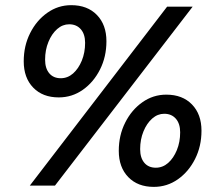

<svg xmlns="http://www.w3.org/2000/svg" viewBox="-20 -726 845 751"><path d="M209.8 -345Q146.9 -345 109.9 -383.3Q72.8 -421.7 72.8 -486.1Q72.8 -546.8 97.9 -596.5Q122.9 -646.3 165.1 -676Q207.2 -705.8 258.6 -705.8Q322 -705.8 359.1 -667.4Q396.3 -629.1 396.3 -564.7Q396.3 -504 371.2 -454.2Q346.2 -404.5 304 -374.7Q261.7 -345 209.8 -345ZM217.6 -420Q244.5 -420 265.8 -438.6Q287 -457.3 300 -488.9Q312.9 -520.5 312.9 -558.4Q312.9 -592.4 296 -611.7Q279.1 -631 250.5 -631Q224.9 -631 203.6 -612.4Q182.3 -593.7 169.4 -562.1Q156.4 -530.5 156.4 -492.6Q156.4 -458.6 172.7 -439.3Q189 -420 217.6 -420ZM96.6 0 633.7 -700H733.6L195 0ZM581.6 5Q518.7 5 481.7 -33.3Q444.6 -71.7 444.6 -136.1Q444.6 -196.8 469.7 -246.5Q494.7 -296.3 536.9 -326Q579 -355.8 630.4 -355.8Q693.8 -355.8 730.9 -317.4Q768.1 -279.1 768.1 -214.7Q768.1 -153.9 743 -104.2Q718 -54.5 675.8 -24.7Q633.5 5 581.6 5ZM589.4 -70Q616.3 -70 637.6 -88.6Q658.8 -107.3 671.8 -138.9Q684.7 -170.5 684.7 -208.4Q684.7 -242.4 667.8 -261.7Q650.9 -281 622.3 -281Q596.7 -281 575.4 -262.4Q554.1 -243.7 541.2 -212.1Q528.2 -180.5 528.2 -142.6Q528.2 -108.6 544.5 -89.3Q560.8 -70 589.4 -70Z"/></svg>

Font: Red Hat Display VF
Style: Italic
Weight: 300
Italic angle: -12°
Designer: Pentagram, MCKL
Foundry: Pentagram, MCKL
Version: Version 1.010